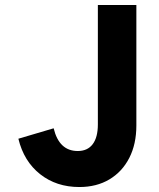

<svg xmlns="http://www.w3.org/2000/svg" viewBox="-20 -736 640 773"><path d="M299.5 17Q207 17 141.5 -34.8Q76 -86.5 54 -177.5L196 -219.5Q218 -128 293 -128Q332.5 -128 353.2 -155.5Q374 -183 374 -235V-716H529V-231Q529 -156 500.5 -100.2Q472 -44.5 420.5 -13.8Q369 17 299.5 17Z"/></svg>

Font: Google Sans Code
Style: Regular
Weight: 400
Monospace: yes
Designer: Google Sans Code Authors
Foundry: Google LLC
Version: Version 6.000